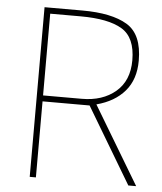

<svg xmlns="http://www.w3.org/2000/svg" viewBox="-52 -759 680 805"><g transform="rotate(5 288.5 -357.0)"><path d="M257 -689Q374 -689 431.5 -654.5Q489 -620 489 -524Q489 -438 434 -391.5Q379 -345 292 -345H129V-689ZM262 -714H103V0H129V-320H327L518 0H551L355 -327Q431 -347 473.5 -396.5Q516 -446 516 -525Q516 -636 451 -675Q386 -714 262 -714Z"/></g></svg>

Font: Noto Sans UI Thin
Style: Regular
Weight: 250
Designer: Monotype Design Team
Foundry: Monotype Imaging Inc.
Version: Version 1.901